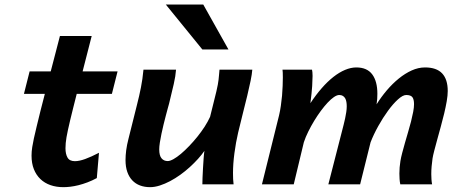

<svg xmlns="http://www.w3.org/2000/svg" viewBox="-20 -793 1957 826"><path d="M310.1 -389.2Q302.2 -358.4 295.2 -330.1Q288.1 -301.8 282.2 -277.3Q276.4 -252.9 272.2 -233.6Q268.1 -214.4 266.1 -202.6Q261.7 -176.8 261.7 -155.3Q261.7 -130.4 270.5 -115Q279.3 -99.6 302.2 -99.6Q320.8 -99.6 346.4 -108.9Q372.1 -118.2 405.8 -135.7L396.5 -26.9Q376.5 -16.1 356.4 -8.5Q336.4 -1 317.9 3.7Q299.3 8.3 282.7 10.3Q266.1 12.2 252.9 12.2Q222.2 12.2 197 3.4Q171.9 -5.4 153.8 -22.7Q135.7 -40 125.7 -65.2Q115.7 -90.3 115.7 -123.5Q115.7 -141.1 118.7 -160.2Q120.6 -173.8 125.7 -197.3Q130.9 -220.7 138.2 -251Q145.5 -281.2 154.3 -316.7Q163.1 -352.1 172.9 -389.2H83L107.4 -485.8H198.2Q209.5 -529.3 219.7 -568.4Q230 -607.4 237.8 -638.2H374.5L335.4 -485.8H485.8L461.4 -389.2Z M850.6 0Q850.6 -9.8 851.3 -28.8Q852.1 -47.9 853.3 -69.3Q854.5 -90.8 856 -111.1Q857.4 -131.3 859.4 -144Q848.1 -127.4 832 -109.6Q815.9 -91.8 796.6 -74.2Q777.3 -56.6 755.6 -41Q733.9 -25.4 711.7 -13.7Q689.5 -2 667.5 5.1Q645.5 12.2 625.5 12.2Q602.1 12.2 582.5 4.9Q563 -2.4 549.1 -17.1Q535.2 -31.7 527.6 -53.5Q520 -75.2 520 -104.5Q520 -124 522.9 -146.7Q525.9 -169.4 532.7 -195.8L568.4 -338.4Q574.2 -361.3 578.6 -380.4Q583 -399.4 586.4 -417.2Q589.8 -435.1 592.5 -453.1Q595.2 -471.2 597.2 -493.2H737.3Q735.4 -465.8 727.5 -431.4Q719.7 -397 707.5 -347.7Q706.1 -341.8 702.1 -328.1Q698.2 -314.5 693.6 -296.4Q689 -278.3 683.8 -257.8Q678.7 -237.3 674.6 -217.3Q670.4 -197.3 667.7 -179.7Q665 -162.1 665 -150.4Q665 -124 674.8 -112.1Q684.6 -100.1 701.7 -100.1Q711.4 -100.1 726.3 -108.4Q741.2 -116.7 758.3 -131.1Q775.4 -145.5 793.7 -164.6Q812 -183.6 829.1 -204.8Q846.2 -226.1 860.4 -248Q874.5 -270 883.8 -290.5Q893.6 -330.1 900.1 -356.2Q906.7 -382.3 910.9 -399.9Q915 -417.5 917 -428.7Q918.9 -439.9 920.2 -449.5Q921.4 -459 922.1 -468.8Q922.9 -478.5 924.3 -493.2H1065.4Q1064 -474.1 1058.1 -445.3Q1052.2 -416.5 1043.7 -381.3Q1035.2 -346.2 1024.9 -305.7Q1014.6 -265.1 1004.4 -222.2Q994.6 -180.2 988.5 -134Q982.4 -87.9 982.4 -48.8Q982.4 -34.7 982.9 -22.7Q983.4 -10.7 984.9 0ZM854.5 -773.4 962.9 -580.1H850.6L693.4 -773.4Z M1702.1 0Q1699.7 -11.2 1699 -22.9Q1698.2 -34.7 1698.2 -46.4Q1698.2 -72.8 1702.6 -100.1Q1705.1 -115.2 1710.4 -135.5Q1715.8 -155.8 1722.2 -178.5Q1728.5 -201.2 1735.6 -224.6Q1742.7 -248 1748.3 -270.3Q1753.9 -292.5 1757.6 -311.8Q1761.2 -331.1 1761.2 -344.7Q1761.2 -365.2 1754.2 -374.8Q1747.1 -384.3 1727.5 -384.3Q1712.9 -384.3 1691.9 -365.2Q1670.9 -346.2 1649.2 -316.4Q1627.4 -286.6 1607.4 -250.7Q1587.4 -214.8 1574.2 -180.7L1529.3 0H1392.6L1453.1 -235.8Q1455.6 -245.1 1458.7 -257.8Q1461.9 -270.5 1464.8 -283.9Q1467.8 -297.4 1469.7 -310.8Q1471.7 -324.2 1471.7 -335.9Q1471.7 -345.7 1470.2 -354.5Q1468.8 -363.3 1465.1 -369.9Q1461.4 -376.5 1455.1 -380.4Q1448.7 -384.3 1439.5 -384.3Q1429.7 -384.3 1416.7 -375.5Q1403.8 -366.7 1389.4 -351.3Q1375 -335.9 1360.1 -315.7Q1345.2 -295.4 1331.5 -272.9Q1317.9 -250.5 1306.2 -226.8Q1294.4 -203.1 1287.1 -180.7L1243.7 0H1106.9L1180.7 -297.4Q1185.1 -315.9 1188.2 -337.6Q1191.4 -359.4 1193.4 -381.3Q1195.3 -403.3 1196 -423.6Q1196.8 -443.8 1196.8 -460Q1196.8 -484.9 1195.3 -493.2H1322.3Q1323.2 -488.8 1324 -482.4Q1324.7 -476.1 1324.7 -466.3Q1324.7 -450.2 1323 -422.6Q1321.3 -395 1315.4 -349.1Q1338.9 -384.8 1363.8 -413.3Q1388.7 -441.9 1414.1 -461.9Q1439.5 -481.9 1464.6 -492.4Q1489.7 -502.9 1512.7 -502.9Q1559.1 -502.9 1581.3 -473.1Q1603.5 -443.4 1603.5 -389.6Q1603.5 -378.9 1602.8 -367.7Q1602.1 -356.4 1600.1 -344.2Q1619.6 -375.5 1644 -404.3Q1668.5 -433.1 1695.6 -455.1Q1722.7 -477.1 1751.2 -490Q1779.8 -502.9 1808.6 -502.9Q1857.9 -502.9 1882.1 -477.3Q1906.2 -451.7 1906.2 -401.4Q1906.2 -382.8 1901.9 -357.7Q1897.5 -332.5 1890.9 -304.7Q1884.3 -276.9 1876.2 -247.8Q1868.2 -218.8 1861.1 -192.9Q1854 -167 1848.4 -145.5Q1842.8 -124 1840.8 -111.3Q1838.4 -94.2 1836.9 -77.6Q1835.4 -61 1835.4 -43.9Q1835.4 -32.7 1836.2 -21.7Q1836.9 -10.7 1838.9 0Z"/></svg>

Font: Andika New Basic
Style: Bold Italic
Weight: 700
Italic angle: -14°
Designer: Victor Gaultney, Annie Olsen, Pablo Ugerman
Foundry: SIL International
Version: Version 5.500